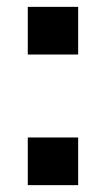

<svg xmlns="http://www.w3.org/2000/svg" viewBox="-20 -540 309 560"><path d="M61 0V-139H208V0ZM61 -381V-520H208V-381Z"/></svg>

Font: M PLUS 1p ExtraBold
Style: Regular
Weight: 800
Version: Version 1.062